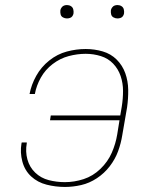

<svg xmlns="http://www.w3.org/2000/svg" viewBox="-20 -732 616 760"><path d="M237 8Q269 8 301.5 0.5Q334 -7 363.5 -26.5Q393 -46 414.5 -74Q436 -102 447.5 -133.5Q459 -165 464 -197L483 -307Q488 -342 487.5 -376.5Q487 -411 476 -442Q465 -473 442 -496Q419 -519 386.5 -528.5Q354 -538 319 -538Q282 -538 244.5 -528Q207 -518 175 -492.5Q143 -467 123.5 -432Q104 -397 97 -360H118Q124 -393 141.5 -424.5Q159 -456 188.5 -478.5Q218 -501 252 -510Q286 -519 319 -519Q350 -519 379 -510Q408 -501 428 -480Q448 -459 457.5 -431Q467 -403 467 -372Q467 -341 462 -310L456 -275H181L178 -256H453L444 -200Q438 -163 422.5 -127.5Q407 -92 377.5 -63.5Q348 -35 311 -23Q274 -11 237 -11Q204 -11 173 -19Q142 -27 119.5 -48.5Q97 -70 88.5 -101Q80 -132 86 -165Q86 -166 86 -168H66L65 -164Q59 -128 68.5 -92.5Q78 -57 103.5 -33.5Q129 -10 164.5 -1Q200 8 237 8ZM445 -659Q451 -659 457 -661Q463 -663 466.5 -668Q470 -673 471 -679Q472 -687 470 -695Q468 -703 461 -707.5Q454 -712 445 -712Q439 -712 433.5 -710Q428 -708 424 -702.5Q420 -697 419 -692Q418 -683 420 -675Q422 -667 429.5 -663Q437 -659 445 -659ZM245 -659Q251 -659 257 -661Q263 -663 266.5 -668Q270 -673 271 -679Q272 -687 270 -695Q268 -703 261 -707.5Q254 -712 245 -712Q239 -712 233.5 -710Q228 -708 224 -702.5Q220 -697 219 -692Q218 -683 220 -675Q222 -667 229.5 -663Q237 -659 245 -659Z"/></svg>

Font: Iosevka Sparkle Thin Oblique
Style: Regular
Weight: 100
Italic angle: -9°
Designer: Belleve Invis
Foundry: Belleve Invis
Version: Version 4.5.0; ttfautohint (v1.8.3)